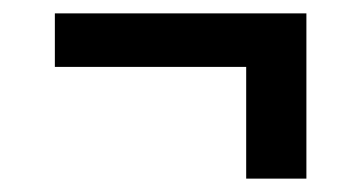

<svg xmlns="http://www.w3.org/2000/svg" viewBox="-20 -400 540 287"><path d="M348 -133V-300H62V-380H438V-133Z"/></svg>

Font: Iosevka Term Medium
Style: Regular
Weight: 500
Monospace: yes
Designer: Belleve Invis
Foundry: Belleve Invis
Version: Version 26.3.1